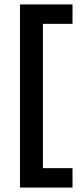

<svg xmlns="http://www.w3.org/2000/svg" viewBox="-20 -695 372 865"><path d="M70 150V-675H306.7V-587.5H173.3V62.5H306.7V150Z"/></svg>

Font: Funnel Display Light Medium
Style: Regular
Weight: 500
Version: Version 1.000